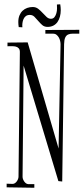

<svg xmlns="http://www.w3.org/2000/svg" viewBox="-20 -863 392 901"><path d="M272 -11.2 253.9 -13.2 90.8 -555.2 85.9 -33.2Q85.9 -27.8 88.1 -22Q90.3 -16.1 93.8 -11.2Q97.2 -6.3 101.8 -2.9Q106.4 0.5 111.8 1H141.1V18.1L11.2 16.1V-1L39.1 0Q44.9 0 50 -3.4Q55.2 -6.8 58.8 -12Q62.5 -17.1 64.7 -22.9Q66.9 -28.8 66.9 -34.2L73.2 -616.2Q73.7 -629.4 68.4 -635.7Q63 -642.1 54.4 -644.3Q45.9 -646.5 35.4 -646.2Q24.9 -646 15.1 -646V-663.1L109.9 -664.1L254.9 -166L264.2 -654.8Q264.2 -662.1 262.2 -670.9Q260.3 -679.7 255.9 -687.3Q251.5 -694.8 244.9 -700Q238.3 -705.1 229 -705.1H192.9V-722.2L352.1 -723.1V-705.1Q335 -705.1 322 -705.1Q309.1 -705.1 300 -701.2Q291 -697.3 286.1 -686.8Q281.2 -676.3 280.8 -655.8ZM262.7 -842.8Q263.7 -835.9 264.4 -829.3Q265.1 -822.8 265.1 -815.9Q265.1 -799.3 261.2 -784.9Q257.3 -770.5 249.8 -759.8Q242.2 -749 230.5 -742.9Q218.8 -736.8 203.1 -736.8Q188 -736.8 178 -745.6Q168 -754.4 159.2 -764.9Q150.4 -775.4 141.6 -784.2Q132.8 -793 120.1 -793Q108.4 -793 101.1 -787.4Q93.8 -781.7 90.1 -772.9Q86.4 -764.2 85.2 -753.9Q84 -743.7 85 -734.9L67.9 -735.8Q66.9 -742.2 66.4 -748Q65.9 -753.9 65.9 -759.8Q65.9 -777.3 71.3 -790.5Q76.7 -803.7 85.9 -812.5Q95.2 -821.3 107.4 -825.7Q119.6 -830.1 133.8 -830.1Q148.4 -830.1 159.4 -821.5Q170.4 -813 179.9 -802.5Q189.5 -792 198.7 -783.4Q208 -774.9 218.8 -774.9Q229.5 -774.9 235.6 -782.7Q241.7 -790.5 244.6 -801.3Q247.6 -812 247.6 -823.2Q247.6 -834.5 247.1 -841.8Z"/></svg>

Font: Bigelow Rules
Style: Regular
Weight: 400
Designer: Astigmatic (AOETI)
Foundry: Astigmatic (AOETI)
Version: Version 1.001